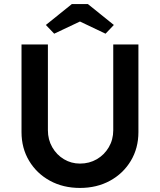

<svg xmlns="http://www.w3.org/2000/svg" viewBox="-20 -920 788 946"><path d="M374 6Q291 6 226 -29.5Q161 -65 123.5 -127.5Q86 -190 86 -269V-701H216V-278Q216 -232 237.5 -194.5Q259 -157 295 -135.5Q331 -114 374 -114Q420 -114 457 -135.5Q494 -157 516 -194.5Q538 -232 538 -278V-701H662V-269Q662 -190 624.5 -127.5Q587 -65 522 -29.5Q457 6 374 6ZM247 -754 206 -797 334 -900H413L541 -797L500 -754L374 -814Z"/></svg>

Font: Readex Pro Medium
Style: Regular
Weight: 500
Designer: Bonnie Shaver-Troup, Thomas Jockin
Foundry: Lexend
Version: Version 1.204; ttfautohint (v1.8.4.7-5d5b)